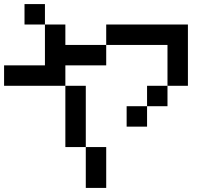

<svg xmlns="http://www.w3.org/2000/svg" viewBox="-20 -920 1040 940"><path d="M0 -500V-600H200V-800H300V-700H500V-600H300V-500ZM900 -500H800V-700H500V-800H900ZM200 -900V-800H100V-900ZM400 -200H500V0H400ZM400 -500V-200H300V-500ZM600 -300V-400H700V-300ZM800 -500V-400H700V-500Z"/></svg>

Font: GalmuriMono9 Regular
Style: Regular
Weight: 400
Designer: Lee Minseo (quiple)
Version: Version 2.399;hotconv 1.1.1;makeotfexe 2.6.0 DEVELOPMENT